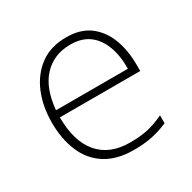

<svg xmlns="http://www.w3.org/2000/svg" viewBox="-128 -667 802 803"><g transform="rotate(-30 272.5 -265.0)"><path d="M288 -540Q356 -540 399.5 -507.5Q443 -475 464.5 -419.5Q486 -364 486 -294V-263H98Q98 -148 150 -86.5Q202 -25 300 -25Q349 -25 384.5 -32.5Q420 -40 465 -61V-23Q426 -6 387.5 2Q349 10 299 10Q218 10 164 -24Q110 -58 84 -119.5Q58 -181 58 -260Q58 -338 84 -401Q110 -464 161 -502Q212 -540 288 -540ZM288 -505Q208 -505 158 -452Q108 -399 99 -297H446Q447 -359 429.5 -406Q412 -453 377 -479Q342 -505 288 -505Z"/></g></svg>

Font: Noto Sans Armenian ExtraLight
Style: Regular
Weight: 250
Designer: Monotype Design Team
Foundry: Monotype Imaging Inc.
Version: Version 2.007